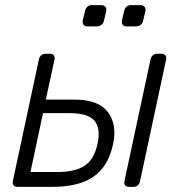

<svg xmlns="http://www.w3.org/2000/svg" viewBox="-20 -730 699 750"><path d="M48 0Q38 0 33 -6Q28 -12 30 -22L132 -498Q134 -508 141 -514Q148 -520 158 -520H175Q185 -520 190 -514Q195 -508 193 -498L159 -341H270Q365 -341 401.5 -292Q438 -243 422 -169Q410 -110 380 -72.5Q350 -35 301 -17.5Q252 0 182 0ZM99 -58H203Q273 -58 310.5 -82.5Q348 -107 361 -169Q374 -229 349 -258.5Q324 -288 252 -288H148ZM484 0Q474 0 469 -6Q464 -12 466 -22L568 -498Q570 -508 577 -514Q584 -520 594 -520H611Q621 -520 626 -514Q631 -508 629 -498L527 -22Q525 -12 518 -6Q511 0 501 0ZM474 -627Q464 -627 459.5 -633Q455 -639 456 -649L465 -687Q467 -697 474 -703.5Q481 -710 491 -710H529Q539 -710 544.5 -703.5Q550 -697 548 -687L539 -649Q537 -639 529.5 -633Q522 -627 512 -627ZM321 -627Q311 -627 306.5 -633Q302 -639 303 -649L312 -687Q314 -697 321 -703.5Q328 -710 338 -710H376Q386 -710 391.5 -703.5Q397 -697 395 -687L386 -649Q384 -639 376.5 -633Q369 -627 359 -627Z"/></svg>

Font: Rubik Light Light
Style: Italic
Weight: 300
Italic angle: -12°
Version: Version 2.104